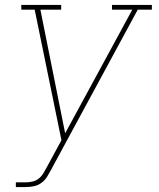

<svg xmlns="http://www.w3.org/2000/svg" viewBox="-20 -550 640 775"><path d="M44 205V186H84Q98 186 112.5 182.5Q127 179 138 169.5Q149 160 156.5 147Q164 134 171 121L228 16L120 -511H66V-530H227V-511H143L243 -12L514 -511H432V-530H593V-511H536L189 130Q189 130 189 130Q189 130 189 130V131L188 132Q180 147 171 162Q162 177 148 187.5Q134 198 117.5 201.5Q101 205 84 205Z"/></svg>

Font: Iosevka Slab ThExObl
Style: Regular
Weight: 100
Width: 7
Italic angle: -9°
Monospace: yes
Designer: Belleve Invis
Foundry: Belleve Invis
Version: Version 11.1.1; ttfautohint (v1.8.3)